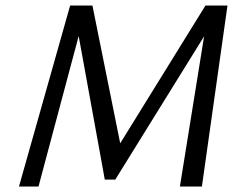

<svg xmlns="http://www.w3.org/2000/svg" viewBox="-20 -678 887 698"><path d="M727 -658H807L714 0H634L722 -546L399 -25H361L266 -547L120 0H49L235 -658H316L417 -157Z"/></svg>

Font: EauTest Medium
Style: Italic
Weight: 500
Italic angle: -12°
Designer: Christian Thalmann (Catharsis Fonts)
Version: Version 0.001;PS 000.001;hotconv 1.0.88;makeotf.lib2.5.64775